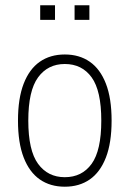

<svg xmlns="http://www.w3.org/2000/svg" viewBox="-20 -698 490 726"><path d="M225 8Q170 8 130.5 -19.5Q91 -47 69.5 -102.5Q48 -158 48 -242Q48 -326 69.5 -381.5Q91 -437 130.5 -464.5Q170 -492 225 -492Q280 -492 319.5 -464.5Q359 -437 380.5 -381.5Q402 -326 402 -242Q402 -158 380.5 -102.5Q359 -47 319.5 -19.5Q280 8 225 8ZM225 -28Q290 -28 326.5 -78.5Q363 -129 363 -242Q363 -355 326.5 -405.5Q290 -456 225 -456Q161 -456 124 -405.5Q87 -355 87 -242Q87 -129 124 -78.5Q161 -28 225 -28ZM262 -623V-678H318V-623ZM132 -623V-678H188V-623Z"/></svg>

Font: Nunito Sans 12pt ExtraLight Condensed
Style: Regular
Weight: 200
Width: 3
Version: Version 3.101;gftools[0.9.27]